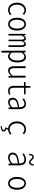

<svg xmlns="http://www.w3.org/2000/svg" viewBox="2439 -3268 1074 5992"><g transform="rotate(90 2976.0 -272.0)"><path d="M294.9 12.7Q194.3 12.7 129.4 -62Q64.5 -136.7 64.5 -265.6Q64.5 -394.5 131.8 -470.2Q199.2 -545.9 296.9 -545.9Q376 -545.9 443.4 -482.4L410.2 -443.4Q358.4 -497.1 299.8 -497.1Q225.6 -497.1 175.3 -431.6Q125 -366.2 125 -265.6Q125 -163.1 172.4 -100.6Q219.7 -38.1 298.8 -38.1Q371.1 -38.1 425.8 -94.7L454.1 -55.7Q383.8 12.7 294.9 12.7Z M534.2 -265.6Q534.2 -400.4 590.8 -472.7Q647.5 -544.9 733.4 -544.9Q819.3 -544.9 876 -472.7Q932.6 -400.4 932.6 -265.6Q932.6 -131.8 876 -60.1Q819.3 11.7 733.4 11.7Q647.5 11.7 590.8 -60.1Q534.2 -131.8 534.2 -265.6ZM871.1 -265.6Q871.1 -373 832.5 -434.6Q793.9 -496.1 733.4 -496.1Q672.9 -496.1 634.3 -434.6Q595.7 -373 595.7 -265.6Q595.7 -159.2 634.3 -98.6Q672.9 -38.1 733.4 -38.1Q793.9 -38.1 832.5 -98.6Q871.1 -159.2 871.1 -265.6Z M1036.1 0V-533.2H1079.1L1083 -467.8H1086.9Q1123 -544.9 1185.5 -544.9Q1247.1 -544.9 1261.7 -461.9Q1297.9 -544.9 1358.4 -544.9Q1400.4 -544.9 1423.8 -508.8Q1447.3 -472.7 1447.3 -403.3V0H1393.6V-394.5Q1393.6 -494.1 1342.8 -494.1Q1319.3 -494.1 1301.8 -473.1Q1284.2 -452.1 1266.6 -407.2V0H1217.8V-394.5Q1217.8 -494.1 1168 -494.1Q1127 -494.1 1089.8 -407.2V0Z M1563.5 218.8V-533.2H1612.3L1619.1 -466.8H1621.1Q1684.6 -544.9 1757.8 -544.9Q1841.8 -544.9 1885.7 -473.6Q1929.7 -402.3 1929.7 -274.4Q1929.7 -141.6 1874 -64Q1818.4 13.7 1738.3 13.7Q1675.8 13.7 1621.1 -48.8L1622.1 46.9V218.8ZM1867.2 -274.4Q1867.2 -495.1 1745.1 -495.1Q1685.5 -495.1 1622.1 -410.2V-100.6Q1672.9 -38.1 1731.4 -38.1Q1790 -38.1 1828.6 -103.5Q1867.2 -168.9 1867.2 -274.4Z M2186.5 11.7Q2113.3 11.7 2080.1 -36.1Q2046.9 -84 2046.9 -185.5V-533.2H2105.5V-194.3Q2105.5 -112.3 2126.5 -75.7Q2147.5 -39.1 2201.2 -39.1Q2238.3 -39.1 2271.5 -61.5Q2304.7 -84 2343.8 -133.8V-533.2H2402.3V0H2353.5L2348.6 -79.1H2344.7Q2264.6 11.7 2186.5 11.7Z M2818.4 11.7Q2731.4 11.7 2695.3 -36.6Q2659.2 -85 2659.2 -176.8V-484.4H2540V-529.3L2661.1 -533.2L2668 -686.5H2718.8V-533.2H2922.9V-484.4H2718.8V-172.9Q2718.8 -105.5 2742.7 -71.3Q2766.6 -37.1 2827.1 -37.1Q2877.9 -37.1 2923.8 -60.5L2937.5 -15.6Q2877 11.7 2818.4 11.7Z M3170.9 12.7Q3107.4 12.7 3068.4 -24.4Q3029.3 -61.5 3029.3 -131.8Q3029.3 -219.7 3101.6 -266.6Q3173.8 -313.5 3328.1 -334Q3329.1 -404.3 3303.2 -450.7Q3277.3 -497.1 3215.8 -497.1Q3149.4 -497.1 3079.1 -435.5L3051.8 -478.5Q3139.6 -545.9 3224.6 -545.9Q3305.7 -545.9 3345.7 -489.7Q3385.7 -433.6 3385.7 -340.8V0H3336.9L3331.1 -69.3H3329.1Q3252 12.7 3170.9 12.7ZM3183.6 -37.1Q3252 -37.1 3328.1 -118.2V-292Q3197.3 -274.4 3142.6 -237.3Q3087.9 -200.2 3087.9 -136.7Q3087.9 -85 3114.3 -61Q3140.6 -37.1 3183.6 -37.1Z M4034.2 11.7 4006.8 72.3Q4085.9 91.8 4085.9 148.4Q4085.9 234.4 3920.9 245.1L3913.1 208Q3982.4 204.1 4009.8 190.4Q4037.1 176.8 4037.1 151.4Q4037.1 127.9 4017.1 114.7Q3997.1 101.6 3951.2 94.7L3990.2 11.7Q3892.6 3.9 3830.6 -69.8Q3768.6 -143.6 3768.6 -265.6Q3768.6 -394.5 3840.3 -470.7Q3912.1 -546.9 4015.6 -546.9Q4099.6 -546.9 4171.9 -482.4L4138.7 -442.4Q4082 -496.1 4016.6 -496.1Q3936.5 -496.1 3883.3 -431.2Q3830.1 -366.2 3830.1 -265.6Q3830.1 -163.1 3880.9 -100.1Q3931.6 -37.1 4015.6 -37.1Q4089.8 -37.1 4155.3 -95.7L4182.6 -55.7Q4114.3 4.9 4034.2 11.7Z M4896.5 12.7Q4829.1 12.7 4785.6 -24.9Q4742.2 -62.5 4742.2 -133.8Q4742.2 -221.7 4822.8 -268.1Q4903.3 -314.5 5082 -335Q5085.9 -496.1 4960 -496.1Q4873 -496.1 4792 -434.6L4765.6 -476.6Q4867.2 -546.9 4967.8 -546.9Q5057.6 -546.9 5098.6 -490.2Q5139.6 -433.6 5139.6 -337.9V0H5090.8L5085 -68.4H5083Q4984.4 12.7 4896.5 12.7ZM4909.2 -36.1Q4985.4 -36.1 5082 -119.1V-292Q4928.7 -274.4 4864.3 -237.3Q4799.8 -200.2 4799.8 -136.7Q4799.8 -85 4830.6 -60.5Q4861.3 -36.1 4909.2 -36.1ZM5045.9 -640.6Q5018.6 -640.6 4993.7 -656.7Q4968.8 -672.9 4953.6 -692.4Q4938.5 -711.9 4918.5 -728Q4898.4 -744.1 4879.9 -744.1Q4852.5 -744.1 4838.4 -716.8Q4824.2 -689.5 4822.3 -643.6L4779.3 -647.5Q4787.1 -789.1 4881.8 -789.1Q4909.2 -789.1 4933.1 -772.9Q4957 -756.8 4972.2 -737.3Q4987.3 -717.8 5007.3 -701.7Q5027.3 -685.5 5046.9 -685.5Q5098.6 -685.5 5103.5 -785.2L5146.5 -782.2Q5138.7 -640.6 5045.9 -640.6Z M5502.9 -265.6Q5502.9 -400.4 5559.6 -472.7Q5616.2 -544.9 5702.1 -544.9Q5788.1 -544.9 5844.7 -472.7Q5901.4 -400.4 5901.4 -265.6Q5901.4 -131.8 5844.7 -60.1Q5788.1 11.7 5702.1 11.7Q5616.2 11.7 5559.6 -60.1Q5502.9 -131.8 5502.9 -265.6ZM5839.8 -265.6Q5839.8 -373 5801.3 -434.6Q5762.7 -496.1 5702.1 -496.1Q5641.6 -496.1 5603 -434.6Q5564.5 -373 5564.5 -265.6Q5564.5 -159.2 5603 -98.6Q5641.6 -38.1 5702.1 -38.1Q5762.7 -38.1 5801.3 -98.6Q5839.8 -159.2 5839.8 -265.6Z"/></g></svg>

Font: GenEi Gothic M Light
Style: Regular
Weight: 300
Designer: o_tamon (Modified); [Source Han Sans]
Ryoko NISHIZUKA  (kana & ideographs); Paul D. Hunt (Latin, Greek & Cyrillic); Wenl
Version: Version 1.1a;Original Version 1.004